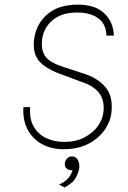

<svg xmlns="http://www.w3.org/2000/svg" viewBox="-20 -636 552 828"><path d="M253.5 7.5Q201.5 7.5 161.2 -14.5Q121 -36.5 99.2 -77.2Q77.5 -118 81 -174H110Q106 -123 125.5 -89.8Q145 -56.5 180 -40.2Q215 -24 256.5 -24Q307 -24 344.2 -43.5Q381.5 -63 402.8 -93.2Q424 -123.5 426.5 -156.5Q431 -204 407.5 -234.8Q384 -265.5 336.5 -281L257 -311Q187 -334 153.8 -366.8Q120.5 -399.5 126.5 -462Q133.5 -528.5 181.5 -572.2Q229.5 -616 316 -616Q390 -616 429.5 -578.8Q469 -541.5 471 -482.5H439Q438 -531.5 404 -556.8Q370 -582 312 -582Q244.5 -582 204.8 -547.2Q165 -512.5 161 -459Q157.5 -415.5 177 -391Q196.5 -366.5 244 -350.5L347.5 -316.5Q402 -298 434.5 -260.5Q467 -223 461 -156Q458 -115.5 432.8 -78Q407.5 -40.5 362.5 -16.5Q317.5 7.5 253.5 7.5ZM258.5 172.5 234.5 160Q257.5 150 272 134.8Q286.5 119.5 293 98Q276 99 266.8 90.5Q257.5 82 260 66.5Q262 55 270 46.8Q278 38.5 290.5 38.5Q305.5 38.5 314.2 51.2Q323 64 322 85Q321 104 307.5 129.2Q294 154.5 258.5 172.5Z"/></svg>

Font: Karla ExtraLight
Style: Italic
Weight: 250
Italic angle: -8°
Designer: Jonathan Pinhorn
Version: Version 2.004;gftools[0.9.33]